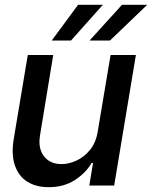

<svg xmlns="http://www.w3.org/2000/svg" viewBox="-20 -776 636 803"><path d="M388.7 -225.6 442.4 -545.9H548.3L457.5 0H353.5L369.1 -94.7H363.3Q337.9 -51.3 291.5 -22Q245.1 7.3 183.1 6.8Q130.9 6.8 94.2 -16.1Q57.6 -39.1 42 -85Q26.4 -130.9 38.1 -198.7L96.2 -545.9H202.6L147.5 -210.9Q138.2 -155.8 163.8 -122.6Q189.5 -89.4 238.3 -89.8Q268.1 -89.8 300 -104.5Q332 -119.1 356.7 -149.4Q381.3 -179.7 388.7 -225.6ZM354.5 -606.4 490.2 -755.9H595.7L439.9 -606.4ZM196.3 -606.4 306.6 -755.9H410.2L276.9 -606.4Z"/></svg>

Font: Inter Tight Medium
Style: Italic
Weight: 500
Italic angle: -9.39999°
Designer: Rasmus Andersson
Foundry: rsms
Version: Version 3.004